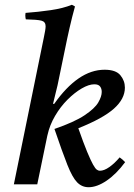

<svg xmlns="http://www.w3.org/2000/svg" viewBox="-20 -772 560 804"><path d="M136 0H38L164 -617Q167 -631 169 -643Q171 -655 171 -662Q171 -681 153.5 -685.5Q136 -690 88 -691Q87 -695 86.5 -699.5Q86 -704 86 -708Q86 -714 87 -718Q141 -722 192.5 -729.5Q244 -737 281 -752L294 -745Q282 -702 271.5 -656Q261 -610 252 -565L221 -415L202 -337H207Q256 -407 309 -443.5Q362 -480 418 -480Q465 -480 484 -457Q503 -434 503 -405Q503 -358 457 -317Q411 -276 308 -235Q330 -172 345 -136Q360 -100 369.5 -83Q379 -66 385.5 -61.5Q392 -57 398 -57Q416 -57 438 -72.5Q460 -88 481 -113Q494 -104 504 -93Q467 -43 426.5 -15.5Q386 12 351 12Q323 12 303 -8.5Q283 -29 262 -82Q241 -135 208 -232Q292 -261 334.5 -289.5Q377 -318 391.5 -343Q406 -368 406 -387Q406 -401 399 -410Q392 -419 375 -419Q352 -419 322 -401.5Q292 -384 262.5 -354.5Q233 -325 210.5 -286.5Q188 -248 179 -207L178 -203Z"/></svg>

Font: Castoro
Style: Italic
Weight: 400
Italic angle: -11°
Designer: John Hudson with Paul Hanslow, assisted by Kaja Sojewska.
Foundry: Tiro Typeworks Ltd.
Version: Version 2.04